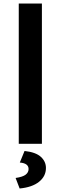

<svg xmlns="http://www.w3.org/2000/svg" viewBox="-20 -820 346 1095"><path d="M69 0ZM87 -800H219V0H87ZM69 195Q110 189 126.5 176Q143 163 143 144Q143 111 93 107L120 41Q184 48 213 74.5Q242 101 242 138Q242 185 203 216.5Q164 248 92 255Z"/></svg>

Font: MartelSansBold
Style: Bold
Weight: 700
Designer: Dan Reynolds and Mathieu Réguer
Foundry: Dan Reynolds and Mathieu Réguer
Version: Version 1.002; ttfautohint (v1.1) -l 5 -r 5 -G 72 -x 0 -D la